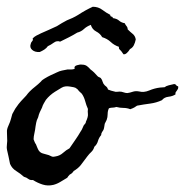

<svg xmlns="http://www.w3.org/2000/svg" viewBox="-41 -536 558 580"><path d="M485.4 -282.2Q490.2 -281.2 491.7 -278.3Q493.2 -275.4 497.1 -275.4Q498 -270.5 496.6 -267.6Q495.1 -264.6 493.2 -262.2Q491.2 -259.8 489.7 -257.3Q488.3 -254.9 489.3 -251Q480.5 -245.1 467.8 -243.7Q455.1 -242.2 448.2 -233.4Q431.6 -225.6 412.6 -223.1Q393.6 -220.7 373 -216.8Q363.3 -210 359.9 -209Q356.4 -208 352.5 -206.1Q342.8 -210 332 -210Q321.3 -210 310.5 -212.9Q304.7 -210.9 299.3 -210.9Q293.9 -210.9 288.1 -209Q284.2 -201.2 284.2 -191.4Q284.2 -181.6 281.2 -173.8L275.4 -162.1Q274.4 -157.2 273.9 -152.8Q273.4 -148.4 271.5 -143.6Q269.5 -140.6 267.1 -136.7Q264.6 -132.8 264.6 -127.9Q257.8 -120.1 254.9 -109.9Q252 -99.6 244.1 -92.8Q241.2 -83 234.9 -77.1Q228.5 -71.3 222.7 -63.5Q211.9 -48.8 203.6 -38.1Q195.3 -27.3 181.6 -19.5Q176.8 -11.7 169.9 -8.8Q164.1 -2.9 162.1 1Q153.3 5.9 142.6 12.7Q131.8 19.5 120.1 22.5Q103.5 26.4 87.9 21.5Q72.3 16.6 58.6 7.8Q49.8 8.8 44.4 4.4Q39.1 0 31.2 -2Q20.5 -11.7 7.8 -19.5Q-4.9 -27.3 -10.7 -41Q-12.7 -51.8 -15.1 -62.5Q-17.6 -73.2 -19.5 -82Q-21.5 -90.8 -20 -100.6Q-18.6 -110.4 -19.5 -120.1Q-19.5 -130.9 -20 -138.2Q-20.5 -145.5 -15.6 -156.2Q-9.8 -168.9 -7.8 -177.2Q-5.9 -185.5 -3.9 -191.4Q-1 -196.3 2 -202.1Q4.9 -208 8.8 -212.9Q14.6 -221.7 22.5 -230.5Q30.3 -239.3 38.1 -247.1Q43.9 -254.9 48.8 -259.8Q56.6 -267.6 65.4 -274.4Q74.2 -281.2 83 -290Q85 -293 87.9 -294.9Q90.8 -296.9 93.8 -298.8Q103.5 -304.7 111.8 -308.6Q120.1 -312.5 130.9 -317.4Q138.7 -321.3 146 -322.8Q153.3 -324.2 163.1 -326.2Q169.9 -326.2 174.8 -326.2Q179.7 -326.2 184.6 -328.1Q181.6 -335.9 191.4 -338.9Q201.2 -341.8 206.1 -340.8Q215.8 -340.8 221.7 -336.4Q227.5 -332 232.4 -326.2Q243.2 -318.4 253.9 -305.7Q255.9 -303.7 258.8 -302.7Q261.7 -301.8 263.7 -299.8Q267.6 -294.9 269 -289.1Q270.5 -283.2 275.4 -278.3Q278.3 -276.4 281.2 -273.4Q284.2 -270.5 285.2 -265.6Q290 -263.7 294.4 -262.2Q298.8 -260.7 303.7 -259.8Q308.6 -257.8 314 -258.8Q319.3 -259.8 326.2 -258.8Q331.1 -257.8 335 -256.3Q338.9 -254.9 343.8 -254.9Q351.6 -255.9 359.9 -258.8Q368.2 -261.7 378.9 -259.8Q393.6 -255.9 409.7 -262.7Q425.8 -269.5 442.4 -271.5Q446.3 -271.5 449.2 -272Q452.1 -272.5 456.1 -272.5Q460.9 -276.4 468.8 -278.3Q476.6 -280.3 485.4 -282.2ZM206.1 -252.9Q196.3 -261.7 194.8 -264.2Q193.4 -266.6 191.4 -267.6Q187.5 -271.5 181.6 -272.5Q175.8 -273.4 170.9 -274.4Q155.3 -277.3 145 -271Q134.8 -264.6 125 -258.8Q109.4 -249 97.7 -234.4Q94.7 -229.5 91.3 -223.6Q87.9 -217.8 85.9 -210.9Q82 -203.1 79.1 -196.8Q76.2 -190.4 74.2 -181.6Q69.3 -171.9 68.4 -165.5Q67.4 -159.2 66.4 -154.3Q65.4 -144.5 63 -133.8Q60.5 -123 60.5 -115.2Q61.5 -112.3 63.5 -107.4Q65.4 -102.5 67.4 -100.6Q69.3 -95.7 71.8 -89.8Q74.2 -84 76.2 -81.1Q81.1 -74.2 88.9 -72.3Q96.7 -70.3 106.4 -67.4Q117.2 -61.5 121.1 -62.5Q125 -63.5 127 -63.5Q139.6 -65.4 149.4 -74.2Q159.2 -83 168.9 -87.9Q176.8 -99.6 186 -112.8Q195.3 -126 203.1 -139.6Q206.1 -143.6 208 -148.4Q210 -153.3 211.9 -157.2Q218.8 -165 218.3 -166Q217.8 -167 218.8 -168.9Q225.6 -183.6 224.6 -191.4Q223.6 -199.2 224.6 -207Q219.7 -217.8 216.3 -230.5Q212.9 -243.2 206.1 -252.9ZM318.4 -394.5Q303.7 -399.4 293.5 -409.2Q283.2 -418.9 267.6 -423.8Q261.7 -434.6 249.5 -440.9Q237.3 -447.3 233.4 -460.9Q220.7 -456.1 212.4 -448.2Q204.1 -440.4 192.4 -437.5Q179.7 -429.7 167 -423.3Q154.3 -417 140.6 -410.2Q130.9 -414.1 121.6 -407.2Q112.3 -400.4 103.5 -396.5Q99.6 -390.6 92.8 -386.2Q85.9 -381.8 79.1 -378.9Q64.5 -377.9 56.2 -385.3Q47.9 -392.6 51.8 -403.3Q52.7 -408.2 56.2 -411.6Q59.6 -415 57.6 -419.9Q63.5 -425.8 69.3 -428.7Q75.2 -431.6 83 -435.5Q93.8 -440.4 106.4 -445.8Q119.1 -451.2 130.9 -457Q138.7 -461.9 146 -466.3Q153.3 -470.7 161.1 -474.6Q168.9 -477.5 178.2 -481.9Q187.5 -486.3 195.3 -491.2Q217.8 -505.9 239.3 -515.6Q255.9 -515.6 268.1 -506.3Q280.3 -497.1 292 -491.2Q292 -486.3 295.9 -485.8Q299.8 -485.4 299.8 -481.4Q312.5 -479.5 318.8 -473.6Q325.2 -467.8 335.9 -465.8Q337.9 -460.9 341.3 -457Q344.7 -453.1 344.7 -447.3Q352.5 -439.5 359.9 -433.6Q367.2 -427.7 369.1 -417Q367.2 -407.2 363.3 -399.4Q359.4 -391.6 351.6 -387.7Q347.7 -380.9 342.3 -376Q336.9 -371.1 332 -372.1Q324.2 -383.8 320.8 -386.2Q317.4 -388.7 318.4 -394.5Z"/></svg>

Font: Seaweed Script
Style: Regular
Weight: 400
Designer: Squid
Foundry: Font Diner, Inc DBA Neapolitan
Version: Version 1.000